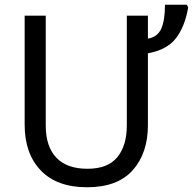

<svg xmlns="http://www.w3.org/2000/svg" viewBox="-20 -780 814 810"><path d="M604 -617Q645 -624 660.5 -659.5Q676 -695 676 -760H768L774 -749Q760 -668 722.5 -619Q685 -570 604 -555V-252Q604 -134 540 -62Q476 10 347 10Q220 10 152 -61Q84 -132 84 -254V-714H173V-250Q173 -162 217.5 -115Q262 -68 349 -68Q435 -68 475 -117Q515 -166 515 -251V-714H604Z"/></svg>

Font: Noto Sans Display
Style: Regular
Weight: 400
Designer: Monotype Design team
Foundry: Monotype Imaging Inc.
Version: Version 1.000